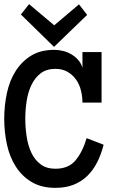

<svg xmlns="http://www.w3.org/2000/svg" viewBox="-30 -886 596 917"><path d="M464.8 -194.8Q453.1 -147.9 433.6 -109.9Q414.1 -71.8 386 -44.9Q357.9 -18.1 320.6 -3.4Q283.2 11.2 234.9 11.2Q168 11.2 121.6 -16.4Q75.2 -43.9 45.7 -90.1Q16.1 -136.2 3.2 -195.6Q-9.8 -254.9 -9.8 -318.8Q-9.8 -382.8 3.2 -442.4Q16.1 -502 45.2 -547.4Q74.2 -592.8 119.1 -620.4Q164.1 -647.9 229 -647.9Q250 -647.9 271.5 -642.6Q293 -637.2 311.5 -626.2Q330.1 -615.2 344 -599.1Q357.9 -583 363.8 -562V-637.2H455.1V-396H363.8Q363.8 -425.8 356.4 -454.8Q349.1 -483.9 333 -506.3Q316.9 -528.8 292.5 -543Q268.1 -557.1 234.9 -557.1Q191.9 -557.1 164.6 -536.1Q137.2 -515.1 120.6 -481Q104 -446.8 97.4 -404.3Q90.8 -361.8 90.8 -318.8Q90.8 -275.9 97.4 -232.9Q104 -189.9 120.1 -156Q136.2 -122.1 164.1 -101.1Q191.9 -80.1 234.9 -80.1Q296.9 -80.1 330.3 -119.6Q363.8 -159.2 383.8 -226.1ZM228 -662.1 69.8 -816.9 108.9 -866.2 229 -765.1 347.2 -865.2 386.2 -814.9Z"/></svg>

Font: Anonymous Pro
Style: Bold
Weight: 700
Monospace: yes
Designer: Mark Simonson
Version: Version 1.003